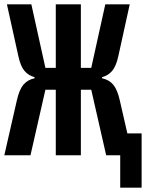

<svg xmlns="http://www.w3.org/2000/svg" viewBox="-28 -718 675 888"><path d="M528 0H463L394 -303H346V0H230V-303H182L113 0H-8L50 -254Q61 -303 80 -326Q99 -349 132 -356V-361Q103 -369 85 -390.5Q67 -412 57 -458L4 -698H117L182 -404H230V-698H346V-404H394L459 -698H572L519 -457Q509 -412 491 -390.5Q473 -369 444 -361V-356Q477 -349 496 -326Q515 -303 526 -254L561 -101H627V150H528Z"/></svg>

Font: IBM Plex Mono SemiBold
Style: Regular
Weight: 600
Monospace: yes
Designer: Mike Abbink, Paul van der Laan, Pieter van Rosmalen
Foundry: Bold Monday
Version: Version 2.3